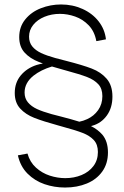

<svg xmlns="http://www.w3.org/2000/svg" viewBox="-20 -675 554 859"><path d="M271 164Q223 164 179.2 149Q135.5 134 103.2 101.8Q71 69.5 60 20L103 12Q113.5 50 140.8 74.8Q168 99.5 202.8 110.8Q237.5 122 272 122Q311.5 122 344.8 108.2Q378 94.5 398 68Q418 41.5 418 5Q418 -28.5 399.8 -48.2Q381.5 -68 350 -80.2Q318.5 -92.5 252 -110.5L243 -113Q172 -132.5 133.2 -147.8Q94.5 -163 70.2 -189.5Q46 -216 46 -259Q46 -305.5 73.2 -338Q100.5 -370.5 144.5 -384.5Q158 -388.5 172 -391Q162 -394.5 153.5 -398Q114.5 -413 90.2 -439.5Q66 -466 66 -509Q66 -555 93 -588.2Q120 -621.5 163 -638.2Q206 -655 253 -655Q305 -655 349.2 -635Q393.5 -615 421.2 -579.5Q449 -544 454 -499L411 -491Q403 -534.5 376.8 -561.8Q350.5 -589 316.2 -601Q282 -613 248 -613Q211 -613 179.2 -600Q147.5 -587 128.8 -563.8Q110 -540.5 110 -511Q110 -485 124.5 -467.2Q139 -449.5 164 -437.8Q189 -426 227 -415.5Q265.5 -405.5 275 -403Q349.5 -384 390.5 -368.2Q431.5 -352.5 457.2 -322.8Q483 -293 483 -243Q483 -193 458.2 -158.5Q433.5 -124 393 -112.5Q390 -111.5 387 -111Q417 -96 437.5 -73Q463 -43 463 7Q463 57 437.5 92.5Q412 128 368.5 146Q325 164 271 164ZM210.5 -164.5Q211 -164.5 255 -153Q301.5 -141 335 -130.5Q353 -134 370 -142Q400 -155.5 419 -182.2Q438 -209 438 -245Q438 -278.5 419.8 -298.2Q401.5 -318 370 -330.2Q338.5 -342.5 272 -360.5L263 -363Q235.5 -370.5 212.5 -377.5Q163 -362.5 130 -336.5Q90 -304.5 90 -261Q90 -235 105 -217Q120 -199 145.5 -187.2Q171 -175.5 210.5 -164.5Z"/></svg>

Font: Vela Sans ExtLt
Style: Regular
Weight: 200
Designer: Principal design: Mikhail Sharanda - project Manrope.
Design modification: Ravid Balaliev
Foundry: Mikhail Sharanda
Version: Version 1.001